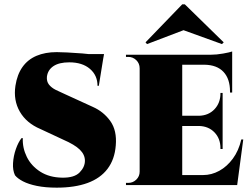

<svg xmlns="http://www.w3.org/2000/svg" viewBox="-20 -852 1154 884"><path d="M241 -612Q256 -612 289 -610.5Q322 -609 358.5 -606Q395 -603 423 -599.5Q451 -596 457 -593L435 -457H429Q429 -505 394 -535Q359 -565 299 -565Q252 -565 226 -547.5Q200 -530 196 -499Q194 -477 205.5 -462.5Q217 -448 237 -438Q257 -428 278 -419L407 -360Q457 -338 488 -294.5Q519 -251 513 -182Q508 -118 475 -74.5Q442 -31 383 -9.5Q324 12 241 12Q189 12 150 4Q111 -4 86 -17Q61 -30 49 -45Q38 -68 40 -101Q42 -134 53 -165.5Q64 -197 79 -216H85Q83 -171 103.5 -129.5Q124 -88 165.5 -61.5Q207 -35 266 -34Q322 -33 346.5 -58Q371 -83 371 -112Q371 -140 347.5 -163Q324 -186 271 -209L166 -258Q102 -285 71.5 -337.5Q41 -390 51 -457Q59 -509 83.5 -543.5Q108 -578 148 -595Q188 -612 241 -612ZM459 -603 456 -586H326V-603Z M819 -600V0H623V-600ZM1030 -46 1070 0H817V-46ZM1005 -319V-272H817V-319ZM1049 -600V-554H817V-600ZM1100 -210 1072 0H886L915 -46Q954 -46 989.5 -65.5Q1025 -85 1052 -121.5Q1079 -158 1091 -210ZM1005 -274V-166H995V-170Q995 -214 967.5 -242.5Q940 -271 896 -272V-274ZM1005 -424V-317H896V-319Q940 -320 967.5 -349Q995 -378 995 -422V-424ZM1049 -556V-426H1039V-431Q1039 -489 1009 -521Q979 -553 922 -554V-556ZM1049 -615V-591L950 -600Q977 -600 1007.5 -605.5Q1038 -611 1049 -615ZM626 -62 625 0H560V-10Q560 -10 565 -10Q570 -10 571 -10Q592 -10 607.5 -25Q623 -40 623 -62ZM626 -537H623Q623 -560 607.5 -575Q592 -590 571 -590Q570 -590 565 -590Q560 -590 560 -590V-600H625ZM650 -657 657 -649 825 -713 1002 -649 1010 -657 831 -832H819Z"/></svg>

Font: Cinzel Black
Style: Regular
Weight: 900
Designer: Natanael Gama
Version: Version 2.000